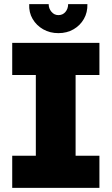

<svg xmlns="http://www.w3.org/2000/svg" viewBox="-20 -907 539 927"><path d="M39 0V-155H153V-545H39V-700H460V-545H345V-155H460V0ZM262 -747Q221 -747 188.5 -765.5Q156 -784 137.5 -815.5Q119 -847 121 -887H215Q215 -866 228.5 -850Q242 -834 262 -834Q283 -834 296 -849.5Q309 -865 309 -887H402Q403 -847 385 -815.5Q367 -784 335 -765.5Q303 -747 262 -747Z"/></svg>

Font: MuseoModerno Thin ExtraBold
Style: Regular
Weight: 800
Version: Version 1.002